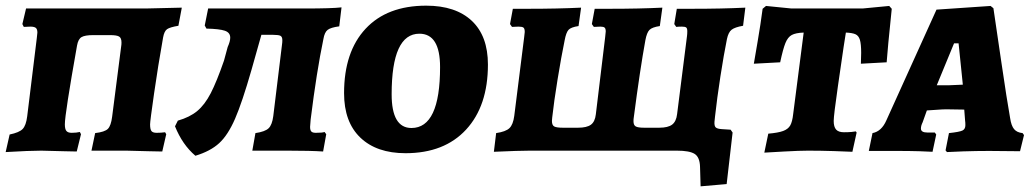

<svg xmlns="http://www.w3.org/2000/svg" viewBox="-20 -532 3656 678"><path d="M14 -57Q48 -64 60 -76.5Q72 -89 76 -121L110 -398Q112 -414 112 -417Q112 -429 106.5 -433.5Q101 -438 87 -438L64 -437L59 -447L72 -502H193H494L622 -505L610 -441Q580 -436 570 -429Q560 -422 556 -400Q538 -299 524 -201.5Q510 -104 510 -93Q510 -75 515 -69Q520 -63 533 -63Q549 -63 563 -65L567 -58L553 3L504 2L426 0H303L316 -62Q350 -66 361 -77Q372 -88 376 -120L408 -369Q409 -374 409 -382Q409 -398 400.5 -403Q392 -408 369 -408H309Q280 -408 268 -401Q256 -394 252 -371Q209 -129 209 -93Q209 -76 214.5 -69.5Q220 -63 233 -63Q250 -63 262 -66L266 -58L251 3L204 2L126 0Q85 0 0 5Z M1186 -506 1178 -439Q1148 -435 1137 -426.5Q1126 -418 1122 -394Q1098 -279 1077 -110Q1075 -88 1075 -84Q1075 -72 1079.5 -67.5Q1084 -63 1095 -63Q1119 -63 1126 -66L1132 -58L1121 3Q1078 0 995 0H871L882 -62Q916 -67 928.5 -79Q941 -91 945 -122L976 -376Q977 -382 977 -390Q977 -402 970.5 -405.5Q964 -409 945 -409H903L868 -285Q835 -170 810 -112.5Q785 -55 754 -26.5Q723 2 670 18Q624 -21 598 -86L608 -106Q650 -118 676.5 -140Q703 -162 724 -202.5Q745 -243 771 -318L784 -366Q793 -386 793 -399Q793 -417 774 -423.5Q755 -430 709 -431L703 -442L715 -502H1058Q1152 -502 1186 -506Z M1195 -203Q1195 -349 1271 -430.5Q1347 -512 1485 -512Q1589 -512 1646 -458.5Q1703 -405 1703 -304Q1703 -158 1626 -74.5Q1549 9 1412 9Q1310 9 1252.5 -46Q1195 -101 1195 -203ZM1534 -295Q1534 -413 1461 -413Q1363 -413 1363 -199Q1363 -80 1433 -80Q1534 -80 1534 -295Z M2503 -102Q2502 -87 2507.5 -82Q2513 -77 2529 -76L2560 -74L2567 -64L2546 118L2454 126L2452 57Q2451 23 2433 11.5Q2415 0 2370 0H1851L1800 1L1724 4L1732 -62Q1766 -67 1779 -79.5Q1792 -92 1796 -123L1831 -401Q1833 -415 1833 -419Q1833 -431 1828.5 -434.5Q1824 -438 1811 -438L1788 -437L1781 -447L1791 -501H1848Q1948 -501 2032 -505L2023 -440Q1996 -436 1987.5 -426.5Q1979 -417 1974 -390Q1962 -332 1949 -252Q1936 -172 1930 -117L1929 -105Q1929 -90 1937 -85.5Q1945 -81 1968 -81H2021Q2052 -81 2066.5 -91.5Q2081 -102 2084 -128L2117 -401L2119 -421Q2119 -431 2115 -434.5Q2111 -438 2100 -438L2077 -437L2070 -447L2080 -501H2136Q2236 -501 2319 -505L2310 -440Q2283 -436 2273.5 -426.5Q2264 -417 2259 -390Q2240 -286 2218 -117Q2217 -112 2217 -104Q2217 -90 2225 -85.5Q2233 -81 2255 -81H2308Q2339 -81 2353.5 -92Q2368 -103 2371 -129L2406 -405Q2407 -412 2407 -422Q2407 -432 2403 -435Q2399 -438 2388 -438Q2376 -438 2368 -437L2361 -447L2370 -501H2426Q2529 -501 2612 -505L2604 -441Q2575 -436 2563.5 -427Q2552 -418 2547 -394Q2536 -340 2524 -262.5Q2512 -185 2505 -121Q2503 -107 2503 -102Z M2735 -312 2642 -307Q2645 -325 2655.5 -386Q2666 -447 2673 -501L2685 -511L2775 -502H3026L3120 -511L3129 -501Q3122 -434 3117 -381.5Q3112 -329 3111 -312L3020 -307L3021 -345Q3021 -377 3016.5 -391.5Q3012 -406 3001 -411Q2990 -416 2967 -417L2959 -366Q2954 -333 2939 -228.5Q2924 -124 2924 -105Q2924 -84 2932.5 -74.5Q2941 -65 2960 -65Q2975 -65 2986.5 -66Q2998 -67 3002 -68L3005 -64L2990 4Q2972 3 2924.5 1.5Q2877 0 2834 0Q2803 0 2749.5 3Q2696 6 2679 7L2693 -60Q2728 -63 2745.5 -69.5Q2763 -76 2770.5 -89Q2778 -102 2781 -130L2818 -417Q2790 -416 2776 -408.5Q2762 -401 2753.5 -380Q2745 -359 2735 -312Z M3591 -62 3596 -55 3582 2 3473 1Q3427 1 3382 2.5Q3337 4 3324 5L3319 -1L3331 -62Q3368 -66 3378.5 -71Q3389 -76 3389 -90Q3389 -100 3388 -106L3385 -145L3321 -146Q3309 -146 3283 -144Q3257 -142 3253 -142L3238 -100Q3232 -88 3232 -78Q3232 -64 3255 -64H3281L3286 -57L3273 4Q3261 3 3226 2Q3191 1 3151 1H3048L3061 -62Q3093 -68 3110 -107L3287 -498L3478 -511L3488 -503Q3495 -456 3515.5 -316Q3536 -176 3547 -115Q3551 -88 3561 -76Q3571 -64 3591 -62ZM3333 -231Q3344 -231 3380 -233L3365 -379H3349L3288 -231Z"/></svg>

Font: Alegreya SC ExtraBold
Style: Italic
Weight: 800
Italic angle: -7°
Designer: Juan Pablo del Peral
Foundry: Huerta Tipografica
Version: Version 2.007; ttfautohint (v1.6)